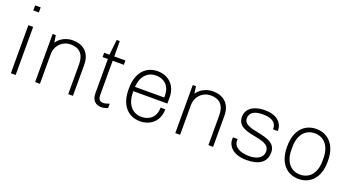

<svg xmlns="http://www.w3.org/2000/svg" viewBox="-46 -1314 3544 1918"><g transform="rotate(20 1725.5 -355.0)"><path d="M81 -720V-666H140V-720H81ZM85 0H136V-511H85V0Z M695 0H745V-329C745 -462 662 -521 556 -521C489 -521 423 -489 388 -435L377 -511H343V0H394V-314C394 -406 461 -475 551 -475C641 -475 695 -425 695 -314V0Z M1117 -7V-52C1101 -45 1070 -36 1055 -36C1027 -36 998 -44 998 -103V-465H1117V-511H998V-674H965L947 -511H891V-465H947V-101C947 -24 990 10 1049 10C1074 10 1100 3 1117 -7Z M1658 -189H1608C1608 -84 1538 -36 1459 -36C1367 -36 1296 -103 1296 -242V-250H1658V-314C1658 -447 1570 -521 1458 -521C1332 -521 1245 -428 1245 -263V-248C1245 -83 1333 10 1459 10C1569 10 1658 -61 1658 -189ZM1458 -475C1540 -475 1608 -423 1608 -314V-296H1297C1305 -416 1372 -475 1458 -475Z M2185 0H2235V-329C2235 -462 2152 -521 2046 -521C1979 -521 1913 -489 1878 -435L1867 -511H1833V0H1884V-314C1884 -406 1951 -475 2041 -475C2131 -475 2185 -425 2185 -314V0Z M2439 -157H2389C2389 -157 2388 -151 2388 -132C2388 -80 2433 10 2591 10C2710 10 2800 -30 2800 -146C2800 -334 2454 -246 2454 -383C2454 -408 2460 -475 2592 -475C2728 -475 2737 -405 2737 -382V-369H2787C2787 -369 2788 -377 2788 -383C2788 -443 2737 -521 2601 -521C2464 -521 2403 -458 2403 -381C2403 -187 2749 -293 2749 -136C2749 -78 2698 -36 2604 -36C2502 -36 2438 -74 2438 -143C2438 -148 2438 -152 2439 -157Z M3145 10C3271 10 3361 -83 3361 -248V-263C3361 -428 3271 -521 3145 -521C3019 -521 2929 -428 2929 -263V-248C2929 -83 3019 10 3145 10ZM3145 -36C3053 -36 2980 -103 2980 -242V-269C2980 -408 3053 -475 3145 -475C3237 -475 3310 -408 3310 -269V-242C3310 -103 3237 -36 3145 -36Z"/></g></svg>

Font: ChivoLight
Style: Regular
Weight: 300
Designer: Hector Gatti
Foundry: Omnibus-Type
Version: Version 1.004;PS 001.004;hotconv 1.0.88;makeotf.lib2.5.64775